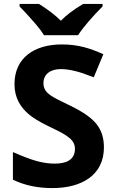

<svg xmlns="http://www.w3.org/2000/svg" viewBox="-20 -951 590 981"><path d="M291 -598C315 -598 339 -594 364 -588C389 -582 421 -571 459 -556L508 -674C443 -703 382 -724 296 -724C156 -724 54 -656 54 -521C54 -449 86 -403 126 -368C148 -349 181 -329 224 -308C271 -286 301 -270 316 -260C340 -244 363 -225 363 -191C363 -135 320 -115 260 -115C232 -115 201 -119 168 -128C135 -137 94 -153 46 -174V-33C105 -4 172 10 248 10C397 10 511 -56 511 -198C511 -245 499 -284 474 -316C449 -348 404 -380 337 -412C286 -436 254 -453 241 -462C219 -477 202 -494 202 -526C202 -574 240 -598 291 -598ZM504 -918V-931H405C356 -902 318 -873 291 -845C264 -872 227 -901 179 -931H80V-918C119 -878 146 -847 164 -826C182 -805 196 -786 205 -771H379C407 -816 462 -876 504 -918Z"/></svg>

Font: Passageway
Style: Regular
Weight: 700
Foundry: Ascender Corporation
Version: Version 1.11